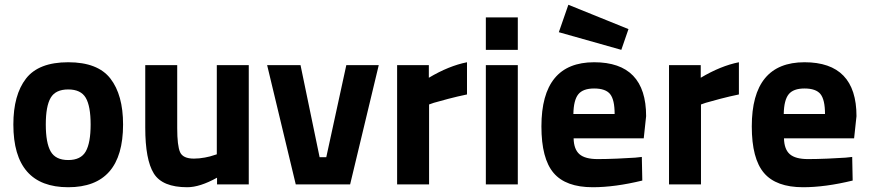

<svg xmlns="http://www.w3.org/2000/svg" viewBox="-20 -773 3645 805"><path d="M496 -251Q496 12 266 12Q36 12 36 -251Q36 -375 89 -443.5Q142 -512 266 -512Q390 -512 443 -443.5Q496 -375 496 -251ZM192.5 -138Q213 -102 266 -102Q319 -102 339.5 -138Q360 -174 360 -251Q360 -328 339.5 -363Q319 -398 266 -398Q213 -398 192.5 -363Q172 -328 172 -251Q172 -174 192.5 -138Z M889 -500H1023V0H890V-28Q818 12 765 12Q661 12 625 -45.5Q589 -103 589 -238V-500H723V-236Q723 -162 735 -135Q747 -108 793 -108Q815 -108 839 -112.5Q863 -117 876 -122L889 -126Z M1100 -500H1240L1320 -114H1348L1432 -500H1568L1448 0H1220Z M1645 0V-500H1778V-447Q1862 -497 1938 -512V-377Q1899 -369 1859 -358.5Q1819 -348 1799 -342L1779 -335V0Z M2017 0V-500H2151V0ZM2017 -564V-700H2151V-564Z M2486 -106Q2522 -106 2568.5 -108Q2615 -110 2643 -112L2671 -115L2673 -16Q2558 12 2465 12Q2352 12 2301 -48Q2250 -108 2250 -243Q2250 -512 2471 -512Q2689 -512 2689 -286L2679 -193H2385Q2386 -147 2409.5 -126.5Q2433 -106 2486 -106ZM2384 -295H2557Q2557 -355 2538 -378.5Q2519 -402 2471 -402Q2424 -402 2404.5 -377.5Q2385 -353 2384 -295ZM2363 -753 2615 -651 2585 -564 2323 -638Z M2785 0V-500H2918V-447Q3002 -497 3078 -512V-377Q3039 -369 2999 -358.5Q2959 -348 2939 -342L2919 -335V0Z M3368 -106Q3404 -106 3450.5 -108Q3497 -110 3525 -112L3553 -115L3555 -16Q3440 12 3347 12Q3234 12 3183 -48Q3132 -108 3132 -243Q3132 -512 3353 -512Q3571 -512 3571 -286L3561 -193H3267Q3268 -147 3291.5 -126.5Q3315 -106 3368 -106ZM3266 -295H3439Q3439 -355 3420 -378.5Q3401 -402 3353 -402Q3306 -402 3286.5 -377.5Q3267 -353 3266 -295Z"/></svg>

Font: TitilliumText
Style: ExtraBold
Weight: 800
Designer: Accademia di Belle Arti di Urbino and others
Foundry: Accademia di Belle Arti di Urbino and others.
Version: Version 60.001